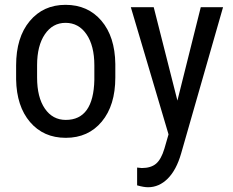

<svg xmlns="http://www.w3.org/2000/svg" viewBox="-20 -558 958 791"><path d="M46.4 -288.6Q46.4 -403.8 102.3 -470.9Q158.2 -538.1 250 -538.1Q341.8 -538.1 397.7 -472.7Q453.6 -407.2 455.1 -294.4V-238.8Q455.1 -124 399.4 -57.1Q343.8 9.8 251 9.8Q159.2 9.8 103.8 -55.2Q48.3 -120.1 46.4 -231ZM132.8 -238.8Q132.8 -157.2 164.8 -110.6Q196.8 -64 251 -64Q365.2 -64 368.7 -229V-288.6Q368.7 -369.6 336.4 -416.7Q304.2 -463.9 250 -463.9Q196.8 -463.9 164.8 -416.7Q132.8 -369.6 132.8 -289.1ZM710.9 -143.6 807.1 -528.3H898.9L726.1 74.7Q706.5 142.6 670.9 178Q635.3 213.4 589.8 213.4Q572.3 213.4 544.9 205.6V132.3L564 134.3Q601.6 134.3 622.8 116.5Q644 98.6 657.2 54.7L674.3 -4.4L519 -528.3H613.3Z"/></svg>

Font: Roboto Condensed
Style: Regular
Weight: 400
Designer: Google
Version: Version 2.001047; 2015